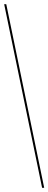

<svg xmlns="http://www.w3.org/2000/svg" viewBox="-20 -780 232 921"><path d="M182 121 0 -760H10L192 121Z"/></svg>

Font: Noto Serif Display ExtraCondensed
Style: Regular
Weight: 400
Width: 2
Designer: Monotype Design Team
Foundry: Monotype Imaging Inc.
Version: Version 2.009